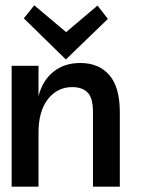

<svg xmlns="http://www.w3.org/2000/svg" viewBox="-20 -703 586 723"><path d="M431.2 0H330.1V-280.8Q330.1 -334 310.1 -354.5Q290 -375 252 -375Q195.8 -375 160.4 -329.6Q125 -284.2 125 -204.1V0H23.9V-455.1H125V-340.8Q140.1 -399.9 181.2 -432.9Q222.2 -465.8 282.2 -465.8Q352.1 -465.8 391.6 -420.4Q431.2 -375 431.2 -280.8ZM228 -479 69.8 -633.8 108.9 -683.1 229 -582 347.2 -682.1 386.2 -631.8Z"/></svg>

Font: Anonymous Pro
Style: Bold
Weight: 700
Monospace: yes
Designer: Mark Simonson
Version: Version 1.003